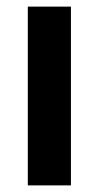

<svg xmlns="http://www.w3.org/2000/svg" viewBox="-20 -560 298 580"><path d="M64 0V-540H194.3V0Z"/></svg>

Font: V-Inter
Style: SemiBold-600
Weight: 600
Designer: Rasmus Andersson
Foundry: rsms
Version: Version 4.000;git-4146feb